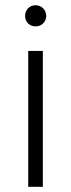

<svg xmlns="http://www.w3.org/2000/svg" viewBox="-20 -715 273 735"><path d="M116 -614C139 -614 157 -631 157 -654C157 -677 139 -695 116 -695C93 -695 76 -677 76 -654C76 -631 93 -614 116 -614ZM88 0H144V-520H88Z"/></svg>

Font: Fixel Text Light
Style: Regular
Weight: 300
Width: 4
Designer: AlfaBravo + MacPaw
Foundry: Kyrylo Tkachov, Marchela Mozhyna, Serhii Makarenko, Maria Weinstein, Zakhar Kryvoshyya
Version: Version 1.211